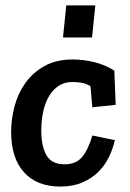

<svg xmlns="http://www.w3.org/2000/svg" viewBox="-20 -677 479 707"><path d="M246 -375Q218 -375 197 -361.5Q176 -348 161.5 -324.5Q147 -301 139.5 -268Q132 -235 132 -196Q132 -139 151 -105.5Q170 -72 218 -72Q260 -72 282.5 -99Q305 -126 320 -178L403 -161Q396 -130 381.5 -99.5Q367 -69 342.5 -44.5Q318 -20 283 -5Q248 10 202 10Q116 10 68.5 -42.5Q21 -95 21 -191Q21 -238 33.5 -285.5Q46 -333 73.5 -371.5Q101 -410 144 -434Q187 -458 248 -458Q286 -458 326 -448.5Q366 -439 401 -417L406 -291L320 -282L313 -360Q295 -370 279 -372.5Q263 -375 246 -375ZM224 -657H331L319 -539H212Z"/></svg>

Font: Zilla Slab SemiBold
Style: Regular
Weight: 600
Designer: Typotheque.com
Foundry: Typotheque type foundry
Version: Version 1.0; 2017